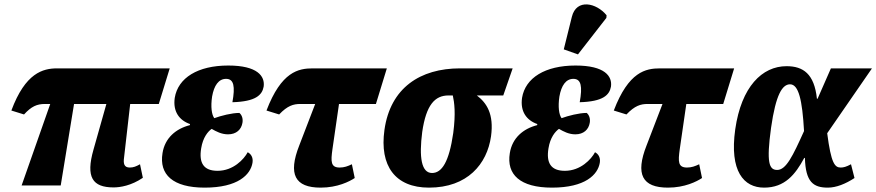

<svg xmlns="http://www.w3.org/2000/svg" viewBox="-20 -849 4012 879"><path d="M79 0H258L319 -373H467L408 -164C372 -38 403 9 500 9C530 9 581 1 634 -35L621 -97C603 -87 591 -82 574 -82C548 -82 544 -100 548 -128L576 -373H707L757 -536H242C176 -536 96 -515 32 -343L90 -325C124 -362 149 -373 186 -373H210Z M917 10C1069 10 1127 -49 1136 -104C1140 -129 1128 -145 1114 -152C1097 -120 1048 -67 976 -67C912 -67 890 -103 901 -170C909 -220 932 -247 949 -259C970 -247 994 -234 1024 -234C1062 -234 1085 -256 1090 -287C1093 -305 1088 -322 1076 -332C1041 -332 991 -319 961 -308C949 -324 944 -360 951 -407C960 -458 981 -488 1015 -488C1051 -488 1057 -453 1044 -381C1151 -384 1180 -414 1187 -452C1194 -500 1159 -549 1025 -549C886 -549 795 -493 780 -401C771 -338 801 -298 850 -281L849 -276C786 -260 735 -218 724 -148C708 -50 771 10 917 10Z M1448 10C1525 10 1580 -18 1604 -34L1591 -97C1572 -88 1556 -82 1535 -82C1494 -82 1494 -109 1502 -166L1532 -373H1701L1751 -536H1412C1346 -536 1268 -521 1200 -343L1258 -325C1296 -365 1323 -373 1355 -373H1423L1350 -183C1298 -51 1330 10 1448 10Z M1944 10C2120 10 2210 -98 2228 -225C2242 -327 2208 -378 2163 -412H2284L2327 -536H2086C1904 -536 1767 -447 1740 -254C1717 -90 1789 10 1944 10ZM1958 -57C1909 -57 1898 -129 1913 -245C1931 -369 1971 -412 2033 -412H2053C2060 -380 2067 -331 2055 -240C2036 -108 2003 -57 1958 -57Z M2626 -600 2756 -767 2757 -779C2711 -836 2619 -857 2598 -772L2561 -623ZM2507 10C2659 10 2717 -49 2726 -104C2730 -129 2718 -145 2704 -152C2687 -120 2638 -67 2566 -67C2502 -67 2480 -103 2491 -170C2499 -220 2522 -247 2539 -259C2560 -247 2584 -234 2614 -234C2652 -234 2675 -256 2680 -287C2683 -305 2678 -322 2666 -332C2631 -332 2581 -319 2551 -308C2539 -324 2534 -360 2541 -407C2550 -458 2571 -488 2605 -488C2641 -488 2647 -453 2634 -381C2741 -384 2770 -414 2777 -452C2784 -500 2749 -549 2615 -549C2476 -549 2385 -493 2370 -401C2361 -338 2391 -298 2440 -281L2439 -276C2376 -260 2325 -218 2314 -148C2298 -50 2361 10 2507 10Z M3038 10C3115 10 3170 -18 3194 -34L3181 -97C3162 -88 3146 -82 3125 -82C3084 -82 3084 -109 3092 -166L3122 -373H3291L3341 -536H3002C2936 -536 2858 -521 2790 -343L2848 -325C2886 -365 2913 -373 2945 -373H3013L2940 -183C2888 -51 2920 10 3038 10Z M3478 10C3573 10 3621 -50 3662 -126H3665C3668 -16 3703 10 3770 10C3808 10 3851 -7 3892 -34L3876 -97C3854 -85 3841 -82 3829 -82C3802 -82 3785 -100 3767 -239L3972 -536H3784L3723 -397H3720C3708 -511 3657 -546 3581 -546C3469 -546 3374 -452 3346 -257C3319 -65 3385 10 3478 10ZM3538 -71C3501 -71 3488 -104 3510 -264C3532 -418 3562 -463 3597 -463C3636 -463 3653 -392 3661 -249C3609 -134 3579 -71 3538 -71Z"/></svg>

Font: Noto Serif Condensed Black
Style: Italic
Weight: 900
Width: 3
Italic angle: -12°
Designer: Monotype Design Team
Foundry: Monotype Imaging Inc.
Version: Version 2.013